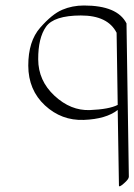

<svg xmlns="http://www.w3.org/2000/svg" viewBox="-20 -396 477 681"><path d="M397.5 -23.9 393.6 -279.8Q362.3 -341.3 266.6 -341.1Q170.9 -340.8 143.1 -301Q115.2 -261.2 115.5 -185.5Q115.7 -109.9 173.3 -56.4Q231 -2.9 298.8 -5.6Q366.7 -8.3 397.5 -23.9ZM397.5 -5.9Q356 26.4 277.1 29.3Q198.2 32.2 139.4 -22.2Q80.6 -76.7 80.3 -163.1Q80.1 -249.5 122.6 -297.9Q165 -346.2 200.7 -361.3Q236.3 -376.5 277.8 -376.5Q396.5 -376.5 428.7 -313Q428.7 -312.5 428.7 -311.5L437 231Q437 239.3 419.4 254.6Q401.9 270 401.9 262.2Z"/></svg>

Font: ML-NILA03_NewLipi
Style: Regular
Weight: 400
Designer: CLT@C-DIT
Version: Version ML-NILA03_NewLipi 2.